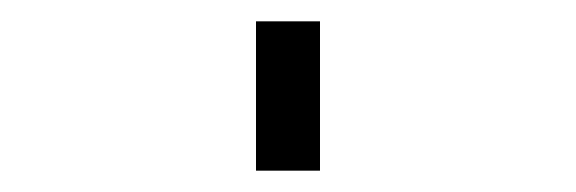

<svg xmlns="http://www.w3.org/2000/svg" viewBox="-20 60 540 180"><path d="M220 220V80H280V220Z"/></svg>

Font: Iosevka Custom Light
Style: Regular
Weight: 300
Monospace: yes
Designer: Belleve Invis
Foundry: Belleve Invis
Version: Version 27.3.5